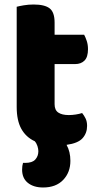

<svg xmlns="http://www.w3.org/2000/svg" viewBox="-20 -629 437 851"><path d="M275 13Q292 43 292 84Q292 135 260 168.5Q228 202 171 202Q129 202 103.5 181.5Q78 161 78 123Q78 106 82 93H92Q123 93 136.5 78Q150 63 150 41Q150 31 146 18.5Q142 6 134 -3Q95 -21 74.5 -58Q54 -95 54 -155V-599Q65 -602 85.5 -605.5Q106 -609 129 -609Q178 -609 200 -592Q222 -575 222 -529V-475H353Q359 -464 364.5 -447.5Q370 -431 370 -411Q370 -376 354.5 -360.5Q339 -345 313 -345H222V-167Q222 -141 238.5 -130Q255 -119 285 -119Q300 -119 316 -121.5Q332 -124 344 -128Q353 -117 359.5 -103.5Q366 -90 366 -71Q366 -39 346 -16.5Q326 6 275 13Z"/></svg>

Font: Baloo 2 Latin ExtraBold
Style: Regular
Weight: 400
Designer: Sarang Kulkarni and Ek Type
Foundry: Ek Type
Version: Version 1.001